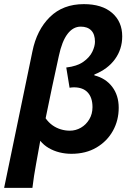

<svg xmlns="http://www.w3.org/2000/svg" viewBox="-42 -733 634 930"><path d="M-22 177 115 -484Q136 -588 199.5 -650.5Q263 -713 364 -713Q452 -713 501 -670.5Q550 -628 550 -557Q550 -495 515 -446.5Q480 -398 415 -372V-368Q470 -354 501.5 -312.5Q533 -271 533 -211Q533 -150 505 -99.5Q477 -49 425.5 -18.5Q374 12 304 12Q274 12 246 5Q218 -2 194 -16Q170 -30 153 -51Q143 6 132.5 62.5Q122 119 115 177ZM296 -100Q325 -100 350 -114.5Q375 -129 390.5 -155Q406 -181 406 -214Q406 -260 383 -285Q360 -310 316 -310Q311 -310 306 -309.5Q301 -309 295 -308L279 -406Q331 -412 361.5 -433.5Q392 -455 405 -482Q418 -509 418 -531Q418 -567 400 -585.5Q382 -604 349 -604Q312 -604 285 -568.5Q258 -533 243 -462Q226 -386 210.5 -312Q195 -238 179 -160Q194 -139 212.5 -126Q231 -113 252.5 -106.5Q274 -100 296 -100Z"/></svg>

Font: Source Sans 3
Style: Bold Italic
Weight: 700
Italic angle: -11°
Designer: Paul D. Hunt
Foundry: Adobe
Version: Version 3.052;hotconv 1.1.0;makeotfexe 2.6.0